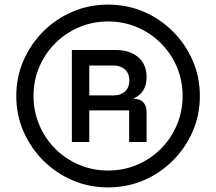

<svg xmlns="http://www.w3.org/2000/svg" viewBox="-20 -705 940 835"><path d="M450 110Q367.5 110 295.4 79.2Q223.3 48.3 168.3 -6.7Q113.3 -61.7 82.1 -133.3Q50.8 -205 50.8 -287.5Q50.8 -370 82.1 -441.7Q113.3 -513.3 168.3 -568.3Q223.3 -623.3 295.4 -654.2Q367.5 -685 450 -685Q532.5 -685 604.6 -654.2Q676.7 -623.3 731.7 -568.3Q786.7 -513.3 817.9 -441.7Q849.2 -370 849.2 -287.5Q849.2 -205 817.9 -133.3Q786.7 -61.7 731.7 -6.7Q676.7 48.3 604.6 79.2Q532.5 110 450 110ZM450 36.7Q517.5 36.7 576.2 11.7Q635 -13.3 679.6 -57.9Q724.2 -102.5 749.2 -161.7Q774.2 -220.8 774.2 -287.5Q774.2 -355 749.2 -413.8Q724.2 -472.5 679.6 -517.1Q635 -561.7 576.2 -586.7Q517.5 -611.7 450 -611.7Q383.3 -611.7 324.2 -586.7Q265 -561.7 220.4 -517.1Q175.8 -472.5 150.8 -413.8Q125.8 -355 125.8 -287.5Q125.8 -220.8 150.8 -161.7Q175.8 -102.5 220.4 -57.9Q265 -13.3 324.2 11.7Q383.3 36.7 450 36.7ZM292.5 -87.5V-487.5H484.2Q543.3 -487.5 580.4 -456.7Q617.5 -425.8 617.5 -369.2Q617.5 -336.7 603.8 -313.3Q590 -290 563.3 -278.3V-275Q589.2 -275 603.3 -260Q617.5 -245 617.5 -216.7V-87.5H541.7V-225H368.3V-87.5ZM368.3 -290H474.2Q504.2 -290 523.3 -307.1Q542.5 -324.2 542.5 -355Q542.5 -385.8 523.3 -402.9Q504.2 -420 474.2 -420H368.3Z"/></svg>

Font: Funnel Sans Light
Style: Regular
Weight: 400
Version: Version 1.000